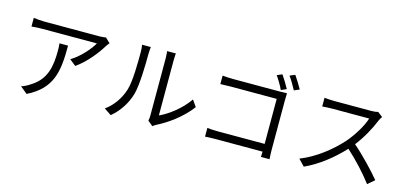

<svg xmlns="http://www.w3.org/2000/svg" viewBox="-72 -1380 4134 1944"><g transform="rotate(15 1995.0 -407.5)"><path d="M931 -676 882 -723C867 -720 831 -717 812 -717C752 -717 286 -717 238 -717C201 -717 159 -721 124 -726V-635C163 -639 201 -641 238 -641C285 -641 738 -641 808 -641C775 -579 681 -470 589 -417L655 -364C769 -443 864 -572 904 -640C911 -651 924 -666 931 -676ZM532 -544H442C445 -518 446 -496 446 -472C446 -305 424 -162 269 -68C241 -48 207 -32 179 -23L253 37C508 -90 532 -273 532 -544Z M1514 -21 1567 23C1574 17 1585 9 1601 0C1717 -57 1856 -160 1942 -277L1895 -345C1818 -232 1695 -141 1603 -99C1603 -130 1603 -613 1603 -676C1603 -714 1606 -742 1607 -750H1515C1516 -742 1520 -714 1520 -676C1520 -613 1520 -123 1520 -77C1520 -57 1518 -37 1514 -21ZM1056 -26 1131 24C1215 -45 1279 -143 1309 -250C1336 -350 1340 -564 1340 -675C1340 -705 1344 -735 1345 -747H1253C1257 -726 1260 -704 1260 -674C1260 -563 1259 -363 1230 -272C1200 -175 1140 -86 1056 -26Z M2704 -825 2650 -802C2675 -767 2710 -709 2729 -667L2785 -692C2765 -730 2728 -791 2704 -825ZM2831 -854 2776 -831C2803 -796 2835 -739 2857 -698L2913 -722C2892 -760 2855 -820 2831 -854ZM2110 -104V-13C2137 -15 2182 -17 2223 -17H2712L2710 39H2800C2799 23 2796 -22 2796 -58V-574C2796 -598 2798 -629 2798 -652C2779 -651 2749 -650 2724 -650H2232C2200 -650 2156 -652 2122 -656V-567C2146 -568 2195 -570 2233 -570H2712V-98H2221C2179 -98 2135 -101 2110 -104Z M3790 -669 3739 -708C3723 -703 3697 -700 3664 -700C3627 -700 3318 -700 3278 -700C3248 -700 3191 -704 3177 -706V-615C3188 -616 3243 -620 3278 -620C3313 -620 3632 -620 3668 -620C3643 -537 3570 -419 3502 -342C3399 -227 3251 -108 3090 -45L3154 22C3302 -45 3437 -155 3544 -270C3646 -179 3752 -62 3819 27L3889 -33C3824 -112 3702 -242 3597 -332C3668 -422 3731 -539 3765 -625C3771 -639 3784 -661 3790 -669Z"/></g></svg>

Font: Source Han Sans JP
Style: Regular
Weight: 400
Designer: Ryoko NISHIZUKA 西塚涼子 (kana, bopomofo & ideographs); Paul D. Hunt (Latin, Greek & Cyrillic); Sandoll Communications 산돌커뮤니
Foundry: Adobe
Version: Version 2.004;hotconv 1.0.118;makeotfexe 2.5.65603